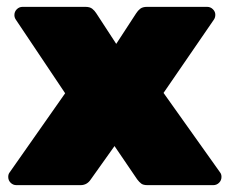

<svg xmlns="http://www.w3.org/2000/svg" viewBox="-20 -540 670 560"><path d="M622 -37Q626 -32 626 -24Q626 -14 619 -7Q612 0 602 0H410Q398 0 392 -4.5Q386 -9 380 -17L314 -114L245 -17Q234 0 215 0H28Q18 0 11 -7Q4 -14 4 -24Q4 -32 8 -37L170 -268L26 -483Q22 -489 22 -496Q22 -506 29 -513Q36 -520 46 -520H229Q242 -520 249 -514.5Q256 -509 261 -501L319 -412L377 -501Q382 -509 389 -514.5Q396 -520 409 -520H584Q594 -520 601 -513Q608 -506 608 -497Q608 -489 604 -483L457 -269Z"/></svg>

Font: Rubik
Style: Regular
Weight: 900
Designer: Hubert & Fischer
Foundry: Hubert & Fischer
Version: Version 1.100